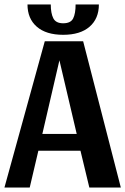

<svg xmlns="http://www.w3.org/2000/svg" viewBox="-21 -846 565 866"><path d="M342 -166H152L113 0H-1L181 -660H354L524 0H382ZM170 -242H325L247 -574ZM264 -689Q187 -689 145 -725.5Q103 -762 103 -826H208Q208 -786 219.5 -763.5Q231 -741 264 -741Q298 -741 309 -763Q320 -785 320 -826H425Q425 -762 383 -725.5Q341 -689 264 -689Z"/></svg>

Font: Sansita Medium
Style: Regular
Weight: 500
Designer: Pablo Cosgaya
Foundry: Omnibus-Type
Version: Version 1.006